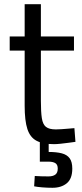

<svg xmlns="http://www.w3.org/2000/svg" viewBox="-20 -673 391 911"><path d="M236 11Q184 11 153.5 -5Q123 -21 110 -60.5Q97 -100 97 -172V-433H26V-500H97V-653H174V-500H331V-433H174V-195Q174 -142 178.5 -112.5Q183 -83 198 -71Q213 -59 245 -59Q255 -59 271 -60Q287 -61 303.5 -62.5Q320 -64 333 -65L338 0Q324 2 305 4.5Q286 7 267.5 9Q249 11 236 11ZM229 218Q205 218 180.5 216Q156 214 142 211L145 162Q154 163 176 163.5Q198 164 210 164Q231 164 242.5 155.5Q254 147 254 127Q254 108 242.5 101Q231 94 210 94H169V-1H211V48Q248 48 273 54.5Q298 61 310.5 78Q323 95 323 127Q323 175 297 196.5Q271 218 229 218Z"/></svg>

Font: Cairo
Style: Regular
Weight: 400
Designer: Mohamed Gaber, Accademia di Belle Arti di Urbino
Foundry: Kief Type Foundry, Accademia di Belle Arti di Urbino
Version: Version 3.120